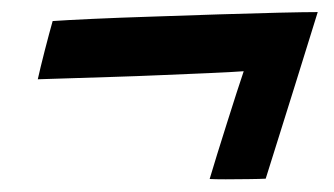

<svg xmlns="http://www.w3.org/2000/svg" viewBox="-20 -430 540 310"><path d="M493 -410.5Q489.5 -400 479.8 -368Q470 -336 456.8 -294Q443.5 -252 430.8 -211Q418 -170 409 -141.5Q400 -141 381.2 -140.8Q362.5 -140.5 344.5 -140.5Q326.5 -140.5 318.5 -141Q323 -156 330.5 -180.5Q338 -205 346.5 -231.5Q355 -258 362.2 -280.8Q369.5 -303.5 373.5 -315Q353 -313.5 318.2 -312Q283.5 -310.5 242.5 -308.8Q201.5 -307 161.2 -305.8Q121 -304.5 88.8 -303.5Q56.5 -302.5 41 -302Q45 -320 52.2 -348.2Q59.5 -376.5 65 -396Q86 -397.5 129.2 -399.5Q172.5 -401.5 226.2 -403.2Q280 -405 333.5 -406.8Q387 -408.5 429.8 -409.5Q472.5 -410.5 493 -410.5Z"/></svg>

Font: Grandstander Medium
Style: Italic
Weight: 500
Italic angle: -15°
Designer: Tyler Finck
Foundry: Etcetera Type Co
Version: Version 1.200; ttfautohint (v1.8.3)